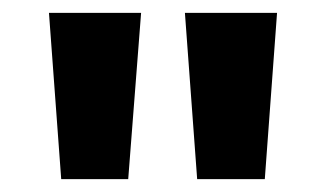

<svg xmlns="http://www.w3.org/2000/svg" viewBox="-20 -734 506 298"><path d="M199 -714 179 -456H75L56 -714ZM410 -714 391 -456H286L267 -714Z"/></svg>

Font: Noto Sans Lao UI SemCond
Style: Bold
Weight: 700
Width: 4
Designer: Monotype Design Team
Foundry: Monotype Imaging Inc.
Version: Version 2.000; ttfautohint (v1.8.4.7-5d5b)